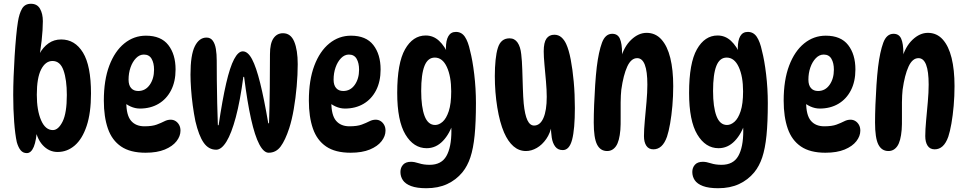

<svg xmlns="http://www.w3.org/2000/svg" viewBox="-20 -801 5126 1017"><path d="M122 10Q102 10 89.5 -5Q77 -20 69 -48Q60 -89 55 -155.5Q50 -222 50 -298Q50 -341 52 -395Q54 -449 57.5 -504.5Q61 -560 65.5 -608Q70 -656 75 -686Q82 -730 97 -755.5Q112 -781 144 -781Q177 -781 192 -754.5Q207 -728 207 -689Q207 -645 200.5 -585Q194 -525 181 -463L162 -439Q170 -481 189 -516Q208 -551 237 -571.5Q266 -592 304 -592Q377 -592 419.5 -522.5Q462 -453 462 -306Q462 -203 439 -134Q416 -65 376 -30.5Q336 4 285 4Q239 4 205.5 -33Q172 -70 163 -140L177 -129Q173 -57 159 -23.5Q145 10 122 10ZM260 -112Q289 -112 311.5 -157Q334 -202 334 -298Q334 -378 316.5 -428Q299 -478 258 -478Q221 -478 198 -433.5Q175 -389 175 -299Q175 -217 197.5 -164.5Q220 -112 260 -112Z M751 8Q670 8 621.5 -25Q573 -58 551.5 -120Q530 -182 530 -268Q530 -377 559 -453.5Q588 -530 638.5 -571Q689 -612 753 -612Q833 -612 871.5 -562.5Q910 -513 910 -433Q910 -369 886 -322.5Q862 -276 819.5 -251Q777 -226 721 -226Q696 -226 671.5 -237Q647 -248 628 -267L652 -308Q649 -284 649 -260Q649 -191 674 -161.5Q699 -132 745 -132Q786 -132 810 -141Q834 -150 850.5 -158.5Q867 -167 884 -167Q898 -167 909.5 -160Q921 -153 928.5 -140Q936 -127 936 -109Q936 -80 915 -53Q894 -26 853 -9Q812 8 751 8ZM712 -319Q750 -319 773 -351.5Q796 -384 796 -432Q796 -467 783 -489.5Q770 -512 742 -512Q719 -512 700.5 -493Q682 -474 671.5 -444Q661 -414 661 -379Q661 -350 674.5 -334.5Q688 -319 712 -319Z M989 -406Q989 -510 1012 -556Q1035 -602 1074 -602Q1095 -602 1107 -585.5Q1119 -569 1123.5 -541.5Q1128 -514 1128 -480Q1128 -436 1128.5 -376.5Q1129 -317 1130.5 -254.5Q1132 -192 1134 -138H1138Q1158 -273 1178 -359.5Q1198 -446 1220 -487.5Q1242 -529 1266 -529Q1293 -529 1315 -487.5Q1337 -446 1358 -361.5Q1379 -277 1401 -148H1405Q1408 -237 1409 -334.5Q1410 -432 1410 -514Q1410 -571 1428.5 -598Q1447 -625 1479 -625Q1520 -625 1538.5 -580.5Q1557 -536 1557 -461Q1557 -406 1551.5 -343.5Q1546 -281 1536 -223Q1526 -165 1512 -122Q1491 -58 1466.5 -25Q1442 8 1403 8Q1377 8 1353.5 -36.5Q1330 -81 1310 -170Q1290 -259 1273 -394H1269Q1252 -266 1229 -180Q1206 -94 1179.5 -51Q1153 -8 1125 -8Q1085 -8 1059 -45Q1033 -82 1015 -159Q1007 -198 1001 -242.5Q995 -287 992 -330Q989 -373 989 -406Z M1837 8Q1756 8 1707.5 -25Q1659 -58 1637.5 -120Q1616 -182 1616 -268Q1616 -377 1645 -453.5Q1674 -530 1724.5 -571Q1775 -612 1839 -612Q1919 -612 1957.5 -562.5Q1996 -513 1996 -433Q1996 -369 1972 -322.5Q1948 -276 1905.5 -251Q1863 -226 1807 -226Q1782 -226 1757.5 -237Q1733 -248 1714 -267L1738 -308Q1735 -284 1735 -260Q1735 -191 1760 -161.5Q1785 -132 1831 -132Q1872 -132 1896 -141Q1920 -150 1936.5 -158.5Q1953 -167 1970 -167Q1984 -167 1995.5 -160Q2007 -153 2014.5 -140Q2022 -127 2022 -109Q2022 -80 2001 -53Q1980 -26 1939 -9Q1898 8 1837 8ZM1798 -319Q1836 -319 1859 -351.5Q1882 -384 1882 -432Q1882 -467 1869 -489.5Q1856 -512 1828 -512Q1805 -512 1786.5 -493Q1768 -474 1757.5 -444Q1747 -414 1747 -379Q1747 -350 1760.5 -334.5Q1774 -319 1798 -319Z M2240 -16Q2171 -16 2127.5 -88.5Q2084 -161 2084 -309Q2084 -467 2125.5 -540Q2167 -613 2235 -613Q2275 -613 2305.5 -585Q2336 -557 2358 -506L2349 -492Q2346 -506 2344 -522Q2342 -538 2342 -546Q2342 -587 2355 -609.5Q2368 -632 2395 -632Q2425 -632 2442.5 -606Q2460 -580 2470 -532Q2483 -483 2492 -407.5Q2501 -332 2501 -255Q2501 -153 2494 -83.5Q2487 -14 2471.5 32.5Q2456 79 2429 112Q2396 152 2348.5 174Q2301 196 2238 196Q2188 196 2157.5 184.5Q2127 173 2114 153.5Q2101 134 2101 110Q2101 87 2115 71.5Q2129 56 2157 56Q2175 56 2199.5 64Q2224 72 2256 72Q2318 72 2344.5 25.5Q2371 -21 2371 -108Q2371 -131 2368 -162L2382 -157Q2363 -93 2326 -54.5Q2289 -16 2240 -16ZM2285 -139Q2305 -139 2324.5 -156Q2344 -173 2357 -212Q2370 -251 2370 -317Q2370 -396 2347 -446Q2324 -496 2283 -496Q2246 -496 2228.5 -452Q2211 -408 2211 -319Q2211 -234 2229 -186.5Q2247 -139 2285 -139Z M2961 -6Q2935 -6 2921 -24.5Q2907 -43 2902.5 -72.5Q2898 -102 2898 -135L2903 -139Q2895 -96 2873.5 -65Q2852 -34 2823.5 -17.5Q2795 -1 2766 -1Q2729 -1 2700 -26Q2671 -51 2650 -99Q2627 -152 2614 -232.5Q2601 -313 2601 -398Q2601 -444 2605 -483Q2609 -522 2617 -547Q2625 -573 2640.5 -585.5Q2656 -598 2679 -598Q2706 -598 2721.5 -575.5Q2737 -553 2741 -513Q2745 -480 2746.5 -431.5Q2748 -383 2749.5 -334.5Q2751 -286 2754 -253Q2760 -193 2773.5 -164.5Q2787 -136 2809 -136Q2841 -136 2858.5 -176Q2876 -216 2876 -288Q2876 -324 2872 -369.5Q2868 -415 2864 -458Q2860 -501 2860 -529Q2860 -576 2874.5 -596.5Q2889 -617 2916 -617Q2938 -617 2953.5 -603.5Q2969 -590 2979 -568Q2993 -538 3003 -486Q3013 -434 3019 -368Q3025 -302 3025 -229Q3025 -117 3010.5 -61.5Q2996 -6 2961 -6Z M3223 -622Q3252 -622 3263.5 -596Q3275 -570 3275 -519Q3275 -507 3273.5 -493.5Q3272 -480 3269 -469L3267 -489Q3285 -554 3323.5 -590.5Q3362 -627 3405 -627Q3452 -627 3483.5 -592Q3515 -557 3530.5 -494Q3546 -431 3546 -345Q3546 -292 3541.5 -240.5Q3537 -189 3529.5 -146.5Q3522 -104 3513 -77Q3501 -43 3483 -26.5Q3465 -10 3441 -10Q3416 -10 3403.5 -29Q3391 -48 3391 -80Q3391 -114 3395.5 -162.5Q3400 -211 3404.5 -261.5Q3409 -312 3409 -353Q3409 -493 3355 -493Q3323 -493 3302.5 -448.5Q3282 -404 3271 -326Q3268 -299 3267.5 -259Q3267 -219 3267.5 -179.5Q3268 -140 3266 -113Q3261 -53 3243 -27Q3225 -1 3196 -1Q3160 -1 3142.5 -35.5Q3125 -70 3125 -152Q3125 -194 3127 -246Q3129 -298 3132.5 -350.5Q3136 -403 3141 -446Q3151 -527 3168.5 -574.5Q3186 -622 3223 -622Z M3786 -16Q3717 -16 3673.5 -88.5Q3630 -161 3630 -309Q3630 -467 3671.5 -540Q3713 -613 3781 -613Q3821 -613 3851.5 -585Q3882 -557 3904 -506L3895 -492Q3892 -506 3890 -522Q3888 -538 3888 -546Q3888 -587 3901 -609.5Q3914 -632 3941 -632Q3971 -632 3988.5 -606Q4006 -580 4016 -532Q4029 -483 4038 -407.5Q4047 -332 4047 -255Q4047 -153 4040 -83.5Q4033 -14 4017.5 32.5Q4002 79 3975 112Q3942 152 3894.5 174Q3847 196 3784 196Q3734 196 3703.5 184.5Q3673 173 3660 153.5Q3647 134 3647 110Q3647 87 3661 71.5Q3675 56 3703 56Q3721 56 3745.5 64Q3770 72 3802 72Q3864 72 3890.5 25.5Q3917 -21 3917 -108Q3917 -131 3914 -162L3928 -157Q3909 -93 3872 -54.5Q3835 -16 3786 -16ZM3831 -139Q3851 -139 3870.5 -156Q3890 -173 3903 -212Q3916 -251 3916 -317Q3916 -396 3893 -446Q3870 -496 3829 -496Q3792 -496 3774.5 -452Q3757 -408 3757 -319Q3757 -234 3775 -186.5Q3793 -139 3831 -139Z M4352 8Q4271 8 4222.5 -25Q4174 -58 4152.5 -120Q4131 -182 4131 -268Q4131 -377 4160 -453.5Q4189 -530 4239.5 -571Q4290 -612 4354 -612Q4434 -612 4472.5 -562.5Q4511 -513 4511 -433Q4511 -369 4487 -322.5Q4463 -276 4420.5 -251Q4378 -226 4322 -226Q4297 -226 4272.5 -237Q4248 -248 4229 -267L4253 -308Q4250 -284 4250 -260Q4250 -191 4275 -161.5Q4300 -132 4346 -132Q4387 -132 4411 -141Q4435 -150 4451.5 -158.5Q4468 -167 4485 -167Q4499 -167 4510.5 -160Q4522 -153 4529.5 -140Q4537 -127 4537 -109Q4537 -80 4516 -53Q4495 -26 4454 -9Q4413 8 4352 8ZM4313 -319Q4351 -319 4374 -351.5Q4397 -384 4397 -432Q4397 -467 4384 -489.5Q4371 -512 4343 -512Q4320 -512 4301.5 -493Q4283 -474 4272.5 -444Q4262 -414 4262 -379Q4262 -350 4275.5 -334.5Q4289 -319 4313 -319Z M4713 -622Q4742 -622 4753.5 -596Q4765 -570 4765 -519Q4765 -507 4763.5 -493.5Q4762 -480 4759 -469L4757 -489Q4775 -554 4813.5 -590.5Q4852 -627 4895 -627Q4942 -627 4973.5 -592Q5005 -557 5020.5 -494Q5036 -431 5036 -345Q5036 -292 5031.5 -240.5Q5027 -189 5019.5 -146.5Q5012 -104 5003 -77Q4991 -43 4973 -26.5Q4955 -10 4931 -10Q4906 -10 4893.5 -29Q4881 -48 4881 -80Q4881 -114 4885.5 -162.5Q4890 -211 4894.5 -261.5Q4899 -312 4899 -353Q4899 -493 4845 -493Q4813 -493 4792.5 -448.5Q4772 -404 4761 -326Q4758 -299 4757.5 -259Q4757 -219 4757.5 -179.5Q4758 -140 4756 -113Q4751 -53 4733 -27Q4715 -1 4686 -1Q4650 -1 4632.5 -35.5Q4615 -70 4615 -152Q4615 -194 4617 -246Q4619 -298 4622.5 -350.5Q4626 -403 4631 -446Q4641 -527 4658.5 -574.5Q4676 -622 4713 -622Z"/></svg>

Font: DynaPuff Condensed
Style: Regular
Weight: 400
Width: 3
Designer: Toshi Omagari, Jennifer Daniel
Foundry: Google Fonts
Version: Version 2.000